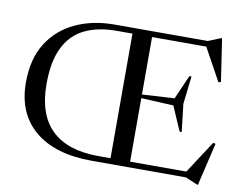

<svg xmlns="http://www.w3.org/2000/svg" viewBox="-82 -854 1257 994"><g transform="rotate(10 547.0 -357.5)"><path d="M454 0Q260 0 153.8 -89.2Q47.5 -178.5 47.5 -341Q47.5 -465 100 -548Q152.5 -631 243 -673Q333.5 -715 447 -715H937.5L1004 -742H1008L1041.5 -518L1029 -514L935 -685H650V-383L820 -393L875.5 -519.5H886.5L869.5 -373L886.5 -227.5H875.5L820 -355.5L650 -364V-30H945.5L1057 -201L1069.5 -197.5L1016.5 27H1012.5L948.5 0ZM482.5 -30H547V-685H464.5Q366.5 -685 297 -651.5Q227.5 -618 190.8 -544.5Q154 -471 154 -351.5Q154 -190.5 237.5 -110.2Q321 -30 482.5 -30Z"/></g></svg>

Font: Newsreader 72pt
Style: Regular
Weight: 400
Designer: Hugues Gentile
Foundry: Production Type
Version: Version 1.003; ttfautohint (v1.8.3)